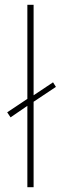

<svg xmlns="http://www.w3.org/2000/svg" viewBox="-20 -780 253 800"><path d="M94 0V-339L24 -291L10 -312L94 -368V-760H120V-383L201 -437L213 -418L120 -356V0Z"/></svg>

Font: Noto Sans Gujarati Thin
Style: Regular
Weight: 100
Designer: Jelle Bosma - Monotype Design Team, Universal Thirst
Foundry: Monotype Imaging Inc.
Version: Version 2.106; ttfautohint (v1.8.4.7-5d5b)